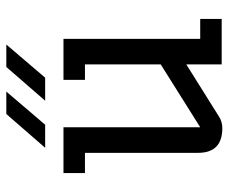

<svg xmlns="http://www.w3.org/2000/svg" viewBox="-78 -644 724 608"><g transform="rotate(-90 284.0 -340.0)"><path d="M104 -75Q104 2 182 2Q202 2 218 -8L384 -112V0H528V-68H465V-501H335V-433H384V-193L185 -68V-501H40V-433H104ZM227 -682H298L193 -559H120ZM376 -682H447L342 -559H269Z"/></g></svg>

Font: Kelly Slab
Style: Regular
Weight: 400
Designer: Denis Masharov
Foundry: Denis Masharov
Version: Version 1.001